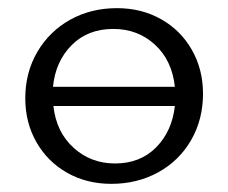

<svg xmlns="http://www.w3.org/2000/svg" viewBox="-20 -443 559 471"><path d="M42 -202Q42 -265 71.5 -315.5Q101 -366 152 -394.5Q203 -423 267 -423Q327 -423 375 -396Q423 -369 450.5 -321Q478 -273 478 -213Q478 -150 449 -99.5Q420 -49 368.5 -20.5Q317 8 253 8Q193 8 145 -19Q97 -46 69.5 -94Q42 -142 42 -202ZM409 -183H111Q118 -119 160.5 -80.5Q203 -42 262 -42Q324 -42 363 -81.5Q402 -121 409 -183ZM409 -230Q402 -295 360 -333.5Q318 -372 258 -372Q195 -372 155.5 -332Q116 -292 110 -230Z"/></svg>

Font: LXGW Bright TC
Style: Regular
Weight: 400
Designer: Christian Thalmann (Catharsis Fonts)
Foundry: LXGW / Christian Thalmann (Catharsis Fonts) / Fontworks Inc.
Version: Version 5.501